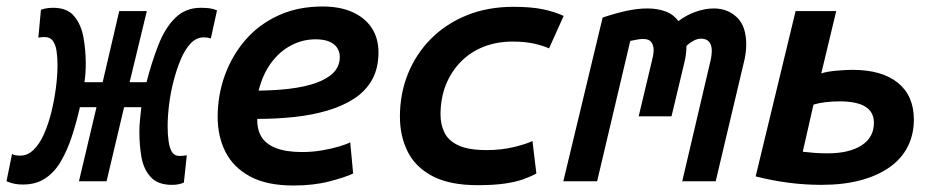

<svg xmlns="http://www.w3.org/2000/svg" viewBox="-69 -558 2889 591"><path d="M460 11Q417 11 395 -13Q373 -37 366.5 -74Q360 -111 360 -151Q360 -171 362 -190Q364 -209 366 -228H313L259 0H174L228 -228H177Q166 -180 152 -137.5Q138 -95 118.5 -61.5Q99 -28 70.5 -9Q42 10 2 10Q-12 10 -23 8Q-34 6 -49 0L-32 -84Q-27 -81 -21 -80Q-15 -79 -6 -79Q16 -79 34.5 -97Q53 -115 66.5 -145.5Q80 -176 89 -212.5Q98 -249 103 -287Q108 -325 108 -357Q108 -382 105 -401.5Q102 -421 93.5 -432.5Q85 -444 68 -444Q62 -444 58 -443.5Q54 -443 49 -442L57 -528Q69 -532 78 -533Q87 -534 95 -534Q138 -534 159.5 -508Q181 -482 188 -442.5Q195 -403 195 -362Q195 -348 194 -333Q193 -318 191 -305H247L298 -524H383L330 -305H382Q398 -367 418.5 -419.5Q439 -472 470.5 -503Q502 -534 549 -534Q564 -534 576 -532.5Q588 -531 599 -526L580 -440Q570 -443 558 -443Q536 -443 518.5 -425Q501 -407 488 -376.5Q475 -346 465.5 -309.5Q456 -273 451.5 -236.5Q447 -200 447 -169Q447 -144 450 -123Q453 -102 460.5 -90Q468 -78 483 -78Q491 -78 495 -78.5Q499 -79 506 -80L497 4Q490 7 481.5 9Q473 11 460 11Z M834 13Q752 13 700.5 -15Q649 -43 625 -90.5Q601 -138 601 -198Q601 -265 623 -326Q645 -387 686.5 -435Q728 -483 788 -510.5Q848 -538 924 -538Q978 -538 1016.5 -520.5Q1055 -503 1075.5 -471.5Q1096 -440 1096 -397Q1096 -348 1076.5 -313Q1057 -278 1022 -255Q987 -232 940 -218Q893 -204 838 -198Q783 -192 723 -192Q722 -159 736 -136.5Q750 -114 781 -102Q812 -90 861 -90Q892 -90 921.5 -95Q951 -100 974.5 -107Q998 -114 1009 -120L1018 -24Q993 -12 944.5 0.5Q896 13 834 13ZM727 -279Q797 -280 844.5 -288Q892 -296 921.5 -310Q951 -324 964 -342Q977 -360 977 -382Q977 -398 969 -410.5Q961 -423 944.5 -430Q928 -437 902 -437Q863 -437 827.5 -418.5Q792 -400 766 -365Q740 -330 727 -279Z M1401 12Q1315 12 1262 -16Q1209 -44 1185.5 -92Q1162 -140 1162 -199Q1162 -270 1187 -331.5Q1212 -393 1258 -439Q1304 -485 1368 -511Q1432 -537 1511 -537Q1566 -537 1602 -529.5Q1638 -522 1666 -509L1621 -409Q1604 -417 1576 -423.5Q1548 -430 1509 -430Q1460 -430 1419.5 -414Q1379 -398 1349.5 -368Q1320 -338 1303.5 -297Q1287 -256 1287 -205Q1287 -175 1299 -150Q1311 -125 1342 -110.5Q1373 -96 1429 -96Q1475 -96 1513.5 -105.5Q1552 -115 1570 -124L1582 -24Q1566 -15 1542.5 -6.5Q1519 2 1485 7Q1451 12 1401 12Z M1665 0 1786 -504Q1825 -517 1859 -524.5Q1893 -532 1924 -532Q1954 -532 1979 -523Q2004 -514 2019 -493Q2046 -513 2074.5 -522.5Q2103 -532 2128 -532Q2171 -532 2199.5 -504.5Q2228 -477 2228 -421Q2228 -408 2226 -393Q2224 -378 2220 -363L2134 0H2031L2118 -371Q2120 -379 2121 -387.5Q2122 -396 2122 -401Q2122 -420 2113.5 -429.5Q2105 -439 2089 -439Q2078 -439 2066.5 -433Q2055 -427 2044 -417Q2044 -391 2037 -363L1998 -200H1897L1937 -368Q1939 -376 1941 -385.5Q1943 -395 1943 -404Q1943 -418 1936 -428Q1929 -438 1911 -438Q1901 -438 1891 -436Q1881 -434 1871 -432L1769 0Z M2459 11Q2409 11 2358.5 4.5Q2308 -2 2257 -15L2380 -524H2505L2459 -332Q2477 -338 2506.5 -340.5Q2536 -343 2555 -343Q2646 -343 2695 -303Q2744 -263 2744 -190Q2744 -144 2725 -106.5Q2706 -69 2669 -43Q2632 -17 2579.5 -3Q2527 11 2459 11ZM2478 -86Q2545 -86 2583 -110.5Q2621 -135 2621 -180Q2621 -213 2595 -229.5Q2569 -246 2515 -246Q2493 -246 2472 -243.5Q2451 -241 2435 -236L2402 -91Q2418 -89 2437 -87.5Q2456 -86 2478 -86Z"/></svg>

Font: Ubuntu Sans Mono SemiBold
Style: Italic
Weight: 600
Italic angle: -13.5°
Monospace: yes
Designer: Dalton Maag Ltd
Foundry: Dalton Maag Ltd
Version: Version 1.006